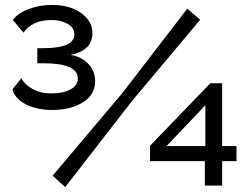

<svg xmlns="http://www.w3.org/2000/svg" viewBox="-20 -751 1005 777"><path d="M30 -389 67 -435Q76 -412 109 -392.5Q142 -373 190 -373Q235 -373 265 -389Q295 -405 295 -433Q295 -495 155 -495H131V-556H154Q281 -556 281 -612Q281 -639 253.5 -654.5Q226 -670 189 -670Q111 -670 75 -619L32 -670Q52 -698 96.5 -714.5Q141 -731 191 -731Q262 -731 308 -698.5Q354 -666 354 -617Q354 -546 265 -529Q310 -522 337.5 -492.5Q365 -463 365 -423Q365 -367 315 -336.5Q265 -306 193 -306Q130 -306 86 -328Q42 -350 30 -389ZM193 -40 474 -373 738 -716 790 -671 514 -342 244 6ZM809 0V-99H587V-161L831 -414H879V-160H937V-99H879V0ZM654 -160H811V-325Z"/></svg>

Font: Raleway-v4020 SemiBold
Style: Regular
Weight: 600
Designer: Matt McInerney, Pablo Impallari, Rodrigo Fuenzalida
Foundry: Matt McInerney, Pablo Impallari, Rodrigo Fuenzalida
Version: Version 4.020;PS 004.020;hotconv 1.0.88;makeotf.lib2.5.64775